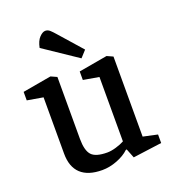

<svg xmlns="http://www.w3.org/2000/svg" viewBox="-133 -822 837 933"><g transform="rotate(-20 285.0 -355.5)"><path d="M237 10Q164 10 126.5 -25Q89 -60 89 -129V-420L7 -434V-478L155 -504L186 -490V-170Q186 -110 207.5 -86Q229 -62 289 -62Q309 -62 334.5 -69.5Q360 -77 378 -87V-420L297 -434V-478L445 -504L476 -490V-76L550 -60V-16L401 4L382 -44L377 -43Q353 -20 314 -5Q275 10 237 10ZM327 -535 153 -652Q160 -687 176.5 -704Q193 -721 207 -721Q220 -721 230.5 -711.5Q241 -702 253 -688L358 -569Z"/></g></svg>

Font: Faustina Light Medium
Style: Regular
Weight: 500
Version: Version 1.200